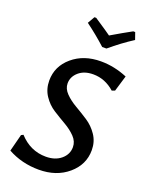

<svg xmlns="http://www.w3.org/2000/svg" viewBox="-160 -936 783 1023"><g transform="rotate(20 232.0 -424.5)"><path d="M424 -857 438 -817Q374 -776 310 -722H286Q231 -772 170 -817L193 -857H203Q286 -802 299 -792Q320 -805 361 -828Q402 -851 413 -857ZM307 -648Q383 -648 457 -617L430 -527L413 -521Q359 -569 292 -569Q241 -569 210 -542Q179 -515 179 -477Q179 -447 204 -421.5Q229 -396 264.5 -375.5Q300 -355 336 -331.5Q372 -308 397 -271Q422 -234 422 -186Q422 -104 356.5 -48Q291 8 191 8Q95 8 15 -36L40 -133L52 -139Q115 -70 203 -70Q256 -70 289 -98Q322 -126 322 -167Q322 -199 297.5 -224.5Q273 -250 237.5 -270.5Q202 -291 166.5 -313.5Q131 -336 106.5 -373Q82 -410 82 -458Q82 -539 146 -593.5Q210 -648 307 -648Z"/></g></svg>

Font: Alegreya Sans SC Medium
Style: Italic
Weight: 500
Italic angle: -7°
Designer: Juan Pablo del Peral
Foundry: Huerta Tipografica
Version: Version 2.007